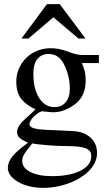

<svg xmlns="http://www.w3.org/2000/svg" viewBox="-20 -694 517 932"><path d="M361 -507 239 -610 118 -507H84L208 -674H270L395 -507ZM377 -388Q388 -364 392 -345Q396 -326 396 -304Q396 -227 344 -188Q320 -170 293 -159.5Q266 -149 240 -149Q229 -149 202 -152L183 -154Q173 -151 162.5 -143.5Q152 -136 143 -127Q134 -118 128.5 -108Q123 -98 123 -91Q123 -79 141.5 -72.5Q160 -66 201 -64L330 -58Q386 -56 418.5 -27Q451 2 451 49Q451 107 391 154Q352 184 298.5 201Q245 218 191 218Q155 218 123.5 210.5Q92 203 68.5 189.5Q45 176 31.5 158.5Q18 141 18 121Q18 93 40 65.5Q62 38 116 -1Q84 -16 73.5 -26.5Q63 -37 63 -54Q63 -69 73.5 -85Q84 -101 109 -123Q131 -142 152 -163Q101 -188 80 -218.5Q59 -249 59 -297Q59 -331 72 -361Q85 -391 107.5 -413Q130 -435 160.5 -447.5Q191 -460 226 -460Q265 -460 306 -445L328 -437Q343 -432 355.5 -429.5Q368 -427 383 -427H460V-388ZM142 -335Q142 -263 170 -218.5Q198 -174 245 -174Q279 -174 299 -198Q319 -222 319 -264Q319 -295 311 -327Q303 -359 289 -385Q264 -432 216 -432Q181 -432 161.5 -407.5Q142 -383 142 -338ZM423 64Q423 36 395.5 25.5Q368 15 299 15Q281 15 258 14Q235 13 212.5 11Q190 9 170 7Q150 5 137 2Q122 20 112.5 32.5Q103 45 97.5 54.5Q92 64 90 71.5Q88 79 88 88Q88 121 127.5 141Q167 161 233 161Q319 161 371 134.5Q423 108 423 64Z"/></svg>

Font: STIXGeneralUnicodeRegular
Style: Regular
Weight: 400
Designer: MicroPress Inc., with final additions and corrections provided by Coen Hoffman, Elsevier (retired)
Version: Version 1.1.0